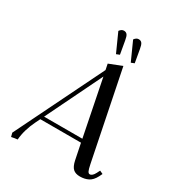

<svg xmlns="http://www.w3.org/2000/svg" viewBox="-211 -1040 1092 1181"><g transform="rotate(30 335.0 -449.0)"><path d="M40 -19 344.2 -639.2 335.9 -680.2 426.8 -715.8 553.2 -90.8Q560.1 -57.1 565.9 -46.1Q571.8 -35.2 580.1 -35.2Q598.6 -35.2 613.8 -64.9L625 -86.9L647.9 -76.2L637.2 -54.2Q619.1 -19 593.5 -6.1Q567.9 6.8 534.2 6.8Q502.9 6.8 485.6 -9Q468.3 -24.9 460 -64L437 -176.8H147.9L132.8 -146Q95.2 -69.3 89.8 1Q71.8 2.4 46.9 7.8ZM160.2 -202.1H432.1L353 -598.1ZM292 -887.2Q305.2 -905.8 321.8 -905.8Q337.4 -905.8 345.5 -895Q353.5 -884.3 357.9 -856.9L374 -765.1L351.1 -755.9ZM397 -887.2Q410.2 -905.8 426.8 -905.8Q442.4 -905.8 450.4 -895Q458.5 -884.3 462.9 -856.9L479 -765.1L456.1 -755.9Z"/></g></svg>

Font: Dihjauti S
Style: Bold Italic
Weight: 700
Italic angle: -9°
Designer: T. Christopher White
Version: Version 3.0.0